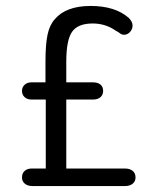

<svg xmlns="http://www.w3.org/2000/svg" viewBox="-20 -626 520 646"><path d="M134 -59H87Q72 -59 63 -51Q54 -43 54 -29Q54 -16 63.5 -8Q73 0 90 0H400Q417 0 426.5 -8Q436 -16 436 -29Q436 -43 426.5 -51Q417 -59 400 -59H203V-291H292Q309 -291 318 -299Q327 -307 327 -320Q327 -334 318 -341.5Q309 -349 292 -349H203V-418Q203 -491 222.5 -519Q242 -547 292 -547Q335 -547 369 -523Q377 -519 383.5 -514Q390 -509 397 -509Q409 -509 417.5 -518.5Q426 -528 426 -540Q426 -553 413 -566Q367 -606 285 -606Q202 -606 164 -561Q147 -542 140 -509.5Q133 -477 133 -418V-349H86Q72 -349 63 -341Q54 -333 54 -320Q54 -307 63 -299Q72 -291 87 -291H134Z"/></svg>

Font: Beiruti
Style: Regular
Weight: 400
Designer: Arlette Boutros
Foundry: Boutros
Version: Version 1.41